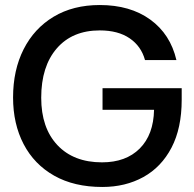

<svg xmlns="http://www.w3.org/2000/svg" viewBox="-20 -732 773 764"><path d="M387 12Q275 12 195.5 -33Q116 -78 74 -158.5Q32 -239 32 -344Q32 -453 74 -536Q116 -619 193.5 -665.5Q271 -712 377 -712Q498 -712 578 -654Q658 -596 682 -493H557Q542 -548 496 -579.5Q450 -611 377 -611Q268 -611 206 -539.5Q144 -468 144 -343Q144 -223 208.5 -154.5Q273 -86 386 -86Q481 -86 536 -141Q591 -196 593 -295H388V-381H703V-335Q703 -222 662.5 -144.5Q622 -67 550.5 -27.5Q479 12 387 12Z"/></svg>

Font: HostGroteskMedium
Style: Regular
Weight: 500
Designer: Doukan Karapınar based on Poppins by Indian Type Foundry, Jonny Pinhorn
Foundry: Element Type
Version: Version 1.001; ttfautohint (v1.8.4.7-5d5b)